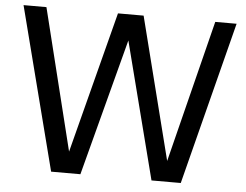

<svg xmlns="http://www.w3.org/2000/svg" viewBox="-52 -804 1114 869"><g transform="rotate(5 505.0 -370.0)"><path d="M210.5 0 20.5 -740H124.5L283.5 -97.5L449.5 -740H566L729.5 -94L891.5 -740H988.5L799.5 0H666.5L507 -622L343.5 0Z"/></g></svg>

Font: Encode Sans SmCnd Md
Style: Regular
Weight: 500
Width: 4
Designer: Multiple Designers
Foundry: Impallari Type
Version: Version 3.002; ttfautohint (v1.8.3) -l 8 -r 50 -G 200 -x 14 